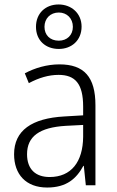

<svg xmlns="http://www.w3.org/2000/svg" viewBox="-20 -829 523 859"><path d="M243 -610C301 -610 345 -649 345 -710C345 -769 300 -809 242 -809C184 -809 141 -770 141 -709C141 -648 184 -610 243 -610ZM243 -647C203 -647 179 -673 179 -709C179 -746 205 -773 243 -773C279 -773 306 -747 306 -709C306 -672 280 -647 243 -647ZM246 -541C190 -541 136 -525 91 -501L109 -457C154 -481 198 -494 242 -494C316 -494 352 -455 352 -352V-313L268 -308C122 -300 43 -245 43 -139C43 -49 96 10 191 10C278 10 322 -30 353 -87H355L364 0H407V-358C407 -485 356 -541 246 -541ZM274 -266 352 -270V-217C351 -105 299 -37 202 -37C139 -37 101 -72 101 -139C101 -219 157 -259 274 -266Z"/></svg>

Font: Noto Sans Armenian SemiCondensed Light
Style: Regular
Weight: 300
Width: 4
Designer: Monotype Design Team
Foundry: Monotype Imaging Inc.
Version: Version 2.008